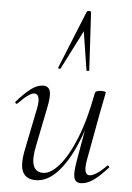

<svg xmlns="http://www.w3.org/2000/svg" viewBox="-53 -772 569 826"><g transform="rotate(5 231.0 -359.5)"><path d="M307 -727 321 -478Q321 -475 315 -474.5Q309 -474 309 -477L283 -643L197 -474Q196 -472 191 -473.5Q186 -475 187 -478L288 -727Q290 -732 298.5 -732Q307 -732 307 -727ZM133 13Q90 13 75.5 -18Q61 -49 76 -119L112 -297Q118 -328 113 -343Q108 -358 95 -358Q84 -358 66 -345Q48 -332 26 -309Q22 -305 18 -309Q14 -313 18 -317Q51 -355 78 -375Q105 -395 130 -395Q153 -395 159.5 -373.5Q166 -352 154 -297L122 -138Q109 -78 119 -49.5Q129 -21 161 -21Q194 -21 230.5 -63Q267 -105 299.5 -185.5Q332 -266 353 -380L364 -379Q344 -263 308.5 -174.5Q273 -86 228 -36.5Q183 13 133 13ZM326 9Q303 9 297.5 -12.5Q292 -34 302 -89L353 -380Q355 -394 379 -394Q392 -394 396 -392.5Q400 -391 400 -388Q400 -385 395 -361.5Q390 -338 385 -312L344 -89Q334 -28 361 -28Q373 -28 392 -40Q411 -52 433 -75Q436 -79 440.5 -74.5Q445 -70 441 -67Q407 -29 379.5 -10Q352 9 326 9Z"/></g></svg>

Font: Cormorant Light
Style: Italic
Weight: 300
Italic angle: -10°
Designer: Christian Thalmann (Catharsis Fonts)
Foundry: Catharsis Fonts
Version: Version 4.000